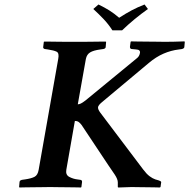

<svg xmlns="http://www.w3.org/2000/svg" viewBox="-20 -832 842 854"><path d="M480 -697Q462 -725 440 -748Q418 -771 395 -792L418 -812Q445 -799 466.5 -785.5Q488 -772 510 -753Q541 -773 566.5 -786.5Q592 -800 623 -812L638 -792Q607 -770 578.5 -746.5Q550 -723 523 -697ZM590 -574Q600 -582 602.5 -596.5Q605 -611 586 -612L565 -614Q558 -615 558 -624L561 -646L563 -648Q563 -648 581 -647.5Q599 -647 625 -647Q651 -647 676 -646.5Q701 -646 714 -646Q734 -646 753.5 -646.5Q773 -647 786.5 -647.5Q800 -648 800 -648L802 -646L800 -624Q800 -619 796.5 -617Q793 -615 790 -614L776 -612Q741 -608 707.5 -593.5Q674 -579 642 -552L434 -378Q417 -364 416 -355Q415 -346 426 -331L617 -78Q632 -58 645.5 -48Q659 -38 671 -34L678 -32Q697 -27 697 -22L694 0L690 2Q690 2 676.5 1.5Q663 1 642.5 1Q622 1 601 0.5Q580 0 565 0L506 2L504 0V-21Q504 -35 490 -56Q476 -77 462 -97L343 -276Q337 -284 330.5 -289Q324 -294 313 -294L275 -77Q271 -54 288.5 -45Q306 -36 324 -34L338 -32Q345 -31 345 -23L342 0L340 2Q340 2 324 1.5Q308 1 285 1Q262 1 239.5 0.5Q217 0 203 0Q188 0 165.5 0.5Q143 1 120.5 1Q98 1 82.5 1.5Q67 2 67 2L65 0L67 -23Q68 -28 71 -29.5Q74 -31 77 -32L91 -34Q119 -38 133.5 -45.5Q148 -53 152 -77L239 -570Q244 -596 232 -602Q220 -608 193 -612L179 -614Q172 -616 172 -622L175 -646L177 -647Q177 -647 192.5 -647Q208 -647 230.5 -646.5Q253 -646 275.5 -646Q298 -646 313 -646Q326 -646 348.5 -646Q371 -646 394.5 -646.5Q418 -647 434 -647Q450 -647 450 -647L452 -646L450 -622Q449 -616 440 -614L426 -612Q396 -608 381 -599Q366 -590 362 -570L326 -368Q332 -368 339.5 -371.5Q347 -375 360 -385Z"/></svg>

Font: Libertinus Serif Semibold Italic
Style: Regular
Weight: 600
Italic angle: -11.5°
Designer: Philipp H. Poll, Khaled Hosny
Foundry: Caleb Maclennan
Version: Version 7.051;RELEASE